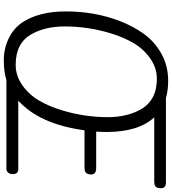

<svg xmlns="http://www.w3.org/2000/svg" viewBox="34 -946 926 1035"><g transform="rotate(90 497.5 -429.0)"><path d="M692 -539Q692 -516 690 -484H886Q921 -484 921 -458Q921 -438 912.5 -429.5Q904 -421 883 -421H683Q650 -179 523 -64H893Q919 -64 919 -34Q919 -19 911 -9.5Q903 0 891 0H412Q367 14 305 14Q243 14 188.5 -12Q134 -38 102 -85Q42 -175 42 -321Q42 -476 94 -612Q123 -686 164.5 -743Q206 -800 271 -836Q336 -872 416 -872Q467 -872 509 -860H964Q995 -860 995 -833Q995 -813 987 -805Q979 -797 958 -797H613Q692 -712 692 -539ZM330 -50Q389 -50 440 -86Q491 -122 522.5 -176Q554 -230 575 -299Q612 -421 612 -546Q612 -653 568 -728Q546 -767 505 -789Q464 -811 405 -811Q346 -811 295 -775Q244 -739 212.5 -685Q181 -631 160 -562Q123 -440 123 -315Q123 -208 166 -133Q214 -50 330 -50Z"/></g></svg>

Font: Kite One
Style: Regular
Weight: 400
Designer: Eduardo Rodriguez Tunni
Foundry: Eduardo Rodriguez Tunni
Version: Version 1.001